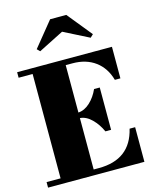

<svg xmlns="http://www.w3.org/2000/svg" viewBox="-145 -1112 959 1205"><g transform="rotate(-15 334.5 -509.0)"><path d="M352 -922.5 188 -839.5 170 -857.5 300 -1017.5H405L535 -857.5L516 -839.5ZM453 -248Q431.5 -296.5 396 -331.8Q360.5 -367 320 -370V-36H354Q559.5 -36 604 -225H640V0H14V-36H105V-714H14V-750H630V-545H594Q571.5 -625.5 511.8 -669.8Q452 -714 364 -714H320V-406Q360.5 -408.5 396 -441.5Q431.5 -474.5 453 -523H490V-248Z"/></g></svg>

Font: Bodoni* 06pt Fatface
Style: Regular
Weight: 900
Version: Version 2.3